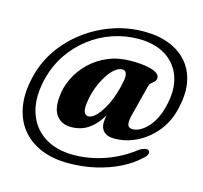

<svg xmlns="http://www.w3.org/2000/svg" viewBox="-120 -849 1194 1130"><g transform="rotate(15 477.0 -284.0)"><path d="M404.1 -219.9Q399.1 -180.1 408.1 -164.1Q417.1 -148.2 432.2 -148.2Q447.8 -148.2 465.3 -161.2Q482.8 -174.2 500.4 -198.1Q518 -222.1 534 -254.8Q550 -287.5 562.4 -327.1Q574.9 -366.6 582.3 -410.4Q586.5 -437.2 579.8 -452.2Q573.1 -467.1 556.8 -467.1Q536.9 -467.1 516.8 -452.6Q496.7 -438.1 478.1 -413Q459.5 -387.8 444 -355.8Q428.6 -323.8 418.2 -288.9Q407.9 -254 404.1 -219.9ZM612.3 -61.5Q572.6 -61.5 550.8 -81.7Q529 -101.9 530.2 -136.6Q530.7 -151.9 533.4 -169.8Q536.1 -187.6 541.3 -209.6Q546.6 -231.6 553.7 -258.5L560.2 -227.7Q533.6 -172.1 502.7 -135Q471.9 -97.9 434.6 -79.5Q397.4 -61.1 350.5 -61.1Q294.4 -61.1 263.1 -99.7Q231.9 -138.3 239.8 -216.9Q244.4 -275.3 271.5 -330.9Q298.6 -386.5 344.6 -431.2Q390.6 -475.9 453 -502.3Q515.5 -528.7 590.8 -528.7Q654.4 -528.7 694 -520.7Q733.7 -512.8 751.7 -499.4Q769.8 -485.9 767.8 -469Q766.2 -454.6 757.9 -447.2Q749.7 -439.8 740.7 -432.8Q731.7 -425.8 727.7 -413L679.9 -226.7Q668.1 -181.7 673.4 -162.2Q678.7 -142.7 704.4 -142.7Q724 -142.7 746.1 -153.5Q768.3 -164.4 789.9 -186.2Q811.5 -208 829.6 -240.6Q847.7 -273.3 859.1 -316.6Q887.7 -424.6 862.1 -502.8Q836.5 -581 768.9 -623.2Q701.4 -665.3 604.1 -665.3Q520.7 -665.3 444.5 -639Q368.4 -612.6 305.2 -564.1Q242.1 -515.6 197 -449.1Q151.9 -382.7 131 -302.8Q99.8 -184.5 125.6 -95.1Q151.4 -5.8 224.2 43.9Q297 93.6 406.7 93.6Q470.7 93.6 534.4 78.9Q598.1 64.3 658.9 35.2Q719.7 6.1 774.8 -37Q790.1 -46.1 806 -50Q821.9 -53.9 830.2 -44.3Q837.7 -35.5 831.3 -21.8Q825 -8.1 808.5 4.6Q765.4 46.3 700.6 78.8Q635.9 111.4 556.5 130Q477.2 148.6 389.2 148.6Q294 148.6 220.7 117.4Q147.4 86.3 101.9 27.2Q56.5 -31.8 44.7 -115.2Q32.9 -198.5 61 -302.8Q83.8 -389.5 136.9 -464.5Q190.1 -539.6 265.9 -595.9Q341.7 -652.2 433 -683.9Q524.4 -715.6 623.6 -715.6Q710.1 -715.6 777.9 -688.9Q845.7 -662.2 888.8 -610.9Q931.9 -559.7 943.9 -485.8Q955.9 -411.9 930.8 -317.5Q910.7 -240.7 862.6 -183.2Q814.6 -125.7 749.6 -93.6Q684.6 -61.5 612.3 -61.5Z"/></g></svg>

Font: Fraunces Wonky
Style: Italic
Weight: 900
Italic angle: -16°
Version: Version 1.000;[b76b70a41]